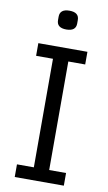

<svg xmlns="http://www.w3.org/2000/svg" viewBox="-98 -938 557 986"><g transform="rotate(10 181.0 -445.0)"><path d="M53 0V-66H141V-632H53V-698H309V-632H221V-66H309V0ZM182 -792Q132 -792 132 -832V-850Q132 -890 182 -890Q232 -890 232 -850V-832Q232 -792 182 -792Z"/></g></svg>

Font: IBM Plex Sans Cond
Style: Regular
Weight: 400
Width: 3
Designer: Mike Abbink, Paul van der Laan, Pieter van Rosmalen
Foundry: Bold Monday
Version: Version 1.3